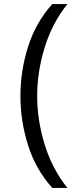

<svg xmlns="http://www.w3.org/2000/svg" viewBox="-20 -750 400 940"><path d="M80 -280Q80 -403 117.5 -521.5Q155 -640 236 -730H310Q236 -638 199 -518.5Q162 -399 162 -280Q162 -161 199 -41.5Q236 78 310 170H236Q155 80 117.5 -38.5Q80 -157 80 -280Z"/></svg>

Font: TASA Orbiter VF Text
Style: Regular
Weight: 400
Designer: Weizhong Zhang
Foundry: 本地遙控
Version: Version 1.001;Glyphs 3.2 (3192)